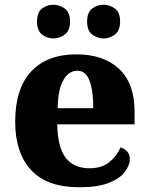

<svg xmlns="http://www.w3.org/2000/svg" viewBox="-20 -779 626 809"><path d="M314 10Q178 10 111 -62.5Q44 -135 44 -266Q44 -406 111.5 -478Q179 -550 302 -550Q416 -550 481.5 -489Q547 -428 547 -309V-255H221Q223 -158 257 -114Q291 -70 357 -70Q408 -70 439.5 -95Q471 -120 488 -158Q504 -153 515.5 -141Q527 -129 527 -110Q527 -82 505.5 -54Q484 -26 437.5 -8Q391 10 314 10ZM373 -323Q373 -398 357 -439.5Q341 -481 306 -481Q269 -481 246.5 -440.5Q224 -400 223 -323ZM417 -617Q390 -617 368.5 -633.5Q347 -650 347 -688Q347 -727 368.5 -743Q390 -759 417 -759Q442 -759 464 -743Q486 -727 486 -688Q486 -650 464 -633.5Q442 -617 417 -617ZM205 -617Q178 -617 157 -633.5Q136 -650 136 -688Q136 -727 157 -743Q178 -759 205 -759Q231 -759 253 -743Q275 -727 275 -688Q275 -650 253 -633.5Q231 -617 205 -617Z"/></svg>

Font: Noto Serif Ethiopic ExtraBold
Style: Regular
Weight: 800
Version: Version 2.102